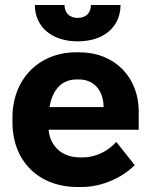

<svg xmlns="http://www.w3.org/2000/svg" viewBox="-20 -740 604 771"><path d="M120 -720C120 -633 187 -574 292 -574C398 -574 464 -633 464 -720H345C345 -689 326 -668 292 -668C259 -668 239 -689 239 -720ZM292 11H308C388 11 471 -26 521 -77L447 -170C416 -136 369 -108 311 -108H302C231 -108 182 -150 175 -219H537V-293C537 -431 439 -530 299 -530H286C136 -530 30 -422 30 -268V-249C30 -93 135 11 292 11ZM179 -310C190 -380 229 -421 287 -421H297C354 -421 394 -381 396 -313V-310Z"/></svg>

Font: Fixel Text Bold
Style: Bold
Weight: 700
Width: 4
Designer: AlfaBravo + MacPaw
Foundry: Kyrylo Tkachov, Marchela Mozhyna, Serhii Makarenko, Maria Weinstein, Zakhar Kryvoshyya
Version: Version 1.211